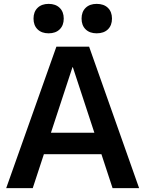

<svg xmlns="http://www.w3.org/2000/svg" viewBox="-20 -971 750 991"><path d="M12 0 271 -730H440L698 0H561L356 -624H354L149 0ZM154 -175V-286H557V-175ZM231 -799Q195 -799 174 -819.5Q153 -840 153 -875Q153 -910 174 -930.5Q195 -951 231 -951Q267 -951 288 -930.5Q309 -910 309 -875Q309 -840 288 -819.5Q267 -799 231 -799ZM479 -799Q443 -799 422 -819.5Q401 -840 401 -875Q401 -910 422 -930.5Q443 -951 479 -951Q516 -951 537 -930.5Q558 -910 558 -875Q558 -840 537 -819.5Q516 -799 479 -799Z"/></svg>

Font: M PLUS 2 Thin SemiBold
Style: Regular
Weight: 600
Version: Version 1.001